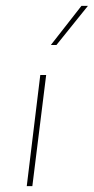

<svg xmlns="http://www.w3.org/2000/svg" viewBox="-20 -633 319 653"><path d="M117 -378H137L90 0H71ZM279 -613 172 -480H153L257 -613Z"/></svg>

Font: Josefin Sans Thin Thin
Style: Italic
Weight: 250
Italic angle: -7°
Version: Version 2.000